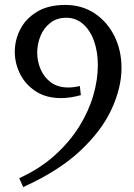

<svg xmlns="http://www.w3.org/2000/svg" viewBox="-20 -693 543 779"><path d="M304 -344 308 -307Q265 -295 228 -295Q167 -295 125 -322.5Q83 -350 61.5 -393Q40 -436 40 -483Q40 -531 62.5 -574.5Q85 -618 130.5 -645.5Q176 -673 245 -673Q312 -673 363.5 -639Q415 -605 444 -547Q473 -489 473 -417Q473 -338 433 -250.5Q393 -163 305.5 -81Q218 1 74 66L58 30Q143 -9 203.5 -64Q264 -119 302.5 -181.5Q341 -244 359 -307.5Q377 -371 377 -428Q377 -483 361.5 -526.5Q346 -570 317 -595.5Q288 -621 249 -621Q211 -621 184.5 -600.5Q158 -580 144.5 -547.5Q131 -515 131 -479Q131 -444 145 -411.5Q159 -379 187 -358.5Q215 -338 257 -338Q279 -338 304 -344Z"/></svg>

Font: Average
Style: Regular
Weight: 400
Designer: Eduardo Tunni
Foundry: Eduardo Rodriguez Tunni
Version: Version 1.003; ttfautohint (v1.8.4.7-5d5b)